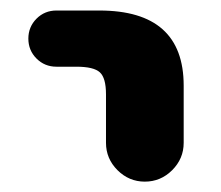

<svg xmlns="http://www.w3.org/2000/svg" viewBox="-20 -566 422 367"><path d="M87.9 -438.5Q65.4 -438.5 49.8 -454.1Q34.2 -469.7 34.2 -492.2Q34.2 -514.6 49.8 -530.3Q65.4 -545.9 87.9 -545.9H169.9Q331.1 -545.9 331.1 -402.3V-293Q331.1 -262.7 309.1 -240.7Q287.1 -218.8 256.8 -218.8Q226.6 -218.8 204.6 -240.7Q182.6 -262.7 182.6 -293V-385.7Q182.6 -417 170.9 -427.7Q159.2 -438.5 126 -438.5Z"/></svg>

Font: Gen Jyuu GothicX Bold
Style: Bold
Weight: 700
Designer: Ryoko NISHIZUKA (kana &amp; ideographs); Paul D. Hunt (Latin, Greek &amp; Cyrillic); Wenlong ZHANG (bopomofo); Sandoll C
Version: Version 1.058.20140828